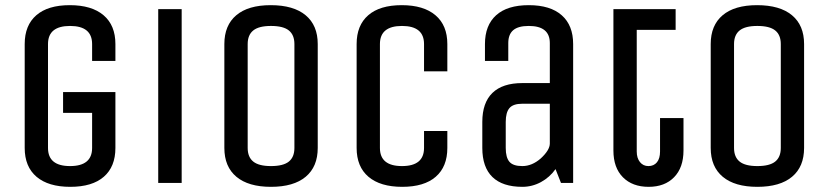

<svg xmlns="http://www.w3.org/2000/svg" viewBox="-20 -705 3194 740"><path d="M75.2 -134.8V-535.2Q75.2 -607.4 119.9 -646.2Q164.6 -685.1 249 -685.1Q333.5 -685.1 379.2 -646.2Q424.8 -607.4 424.8 -535.2V-470.2H335V-535.2Q335 -605 250 -605Q165 -605 165 -535.2V-134.8Q165 -64.9 250 -64.9Q335 -64.9 335 -134.8V-270H223.1V-350.1H424.8V-134.8Q424.8 -62.5 380.1 -23.7Q335.4 15.1 251 15.1Q166.5 15.1 120.8 -23.7Q75.2 -62.5 75.2 -134.8Z M680.2 0H589.8V-669.9H680.2Z M1114.7 -134.8V-535.2Q1114.7 -570.3 1093.3 -587.6Q1071.8 -605 1024.4 -605Q977.5 -605 956.1 -587.6Q934.6 -570.3 934.6 -535.2V-134.8Q934.6 -99.6 956.1 -82.3Q977.5 -64.9 1024.4 -64.9Q1071.8 -64.9 1093.3 -82.3Q1114.7 -99.6 1114.7 -134.8ZM1024.4 15.1Q937.5 15.1 891.1 -23.7Q844.7 -62.5 844.7 -134.8V-535.2Q844.7 -607.4 890.6 -646.2Q936.5 -685.1 1023.4 -685.1Q1111.3 -685.1 1158 -646.2Q1204.6 -607.4 1204.6 -535.2V-134.8Q1204.6 -62.5 1158.2 -23.7Q1111.8 15.1 1024.4 15.1Z M1354.5 -134.8V-535.2Q1354.5 -607.4 1399.2 -646.2Q1443.8 -685.1 1528.3 -685.1Q1612.8 -685.1 1658.4 -646.2Q1704.1 -607.4 1704.1 -535.2V-430.2H1614.3V-535.2Q1614.3 -605 1529.3 -605Q1444.3 -605 1444.3 -535.2V-134.8Q1444.3 -64.9 1529.3 -64.9Q1614.3 -64.9 1614.3 -134.8V-200.2H1704.1V-134.8Q1704.1 -62.5 1659.4 -23.7Q1614.7 15.1 1530.3 15.1Q1445.8 15.1 1400.1 -23.7Q1354.5 -62.5 1354.5 -134.8Z M2099.1 -151.9V-305.2H1993.2Q1957.5 -305.2 1943.4 -288.3Q1929.2 -271.5 1929.2 -234.9V-134.8Q1929.2 -98.1 1943.4 -81.5Q1957.5 -64.9 1993.2 -64.9Q2030.3 -64.9 2064 -94.2Q2099.1 -126.5 2099.1 -151.9ZM2189 0H2142.1L2121.1 -53.2Q2098.6 -21.5 2064.9 -3.2Q2031.2 15.1 1993.2 15.1Q1917 15.1 1877.9 -22.7Q1838.9 -60.5 1838.9 -134.8V-234.9Q1838.9 -309.1 1877.9 -346.9Q1917 -384.8 1993.2 -384.8H2099.1V-539.1Q2099.1 -605 2018.1 -605Q1977.1 -605 1958 -588.6Q1939 -572.3 1939 -539.1V-470.2H1849.1V-535.2Q1849.1 -607.4 1892.1 -646.2Q1935.1 -685.1 2018.1 -685.1Q2101.1 -685.1 2145 -646.2Q2189 -607.4 2189 -535.2Z M2480 15.1Q2417.5 15.1 2380.9 -21.7Q2344.2 -58.6 2344.2 -125V-669.9H2584V-589.8H2434.1V-121.1Q2434.1 -95.7 2446.5 -80.3Q2459 -64.9 2479 -64.9Q2500 -64.9 2512 -79.6Q2523.9 -94.2 2523.9 -121.1V-250H2614.3V-125Q2614.3 -59.1 2578.1 -22Q2542 15.1 2480 15.1Z M2989.3 -134.8V-535.2Q2989.3 -570.3 2967.8 -587.6Q2946.3 -605 2898.9 -605Q2852.1 -605 2830.6 -587.6Q2809.1 -570.3 2809.1 -535.2V-134.8Q2809.1 -99.6 2830.6 -82.3Q2852.1 -64.9 2898.9 -64.9Q2946.3 -64.9 2967.8 -82.3Q2989.3 -99.6 2989.3 -134.8ZM2898.9 15.1Q2812 15.1 2765.6 -23.7Q2719.2 -62.5 2719.2 -134.8V-535.2Q2719.2 -607.4 2765.1 -646.2Q2811 -685.1 2897.9 -685.1Q2985.8 -685.1 3032.5 -646.2Q3079.1 -607.4 3079.1 -535.2V-134.8Q3079.1 -62.5 3032.7 -23.7Q2986.3 15.1 2898.9 15.1Z"/></svg>

Font: Unica One
Style: Bold
Weight: 400
Designer: Eduardo Rodriguez Tunni
Foundry: Eduardo Rodriguez Tunni
Version: Version 1.001